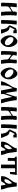

<svg xmlns="http://www.w3.org/2000/svg" viewBox="2452 -2956 513 5457"><g transform="rotate(90 2708.5 -227.5)"><path d="M186 -447.3 169.4 -283.2Q170.4 -255.4 203.1 -268.1Q290.5 -322.8 307.1 -338.4Q309.1 -447.3 331.5 -447.3H401.9Q418 -446.3 424.8 -432.6Q414.6 -386.2 412.1 -270.5L415 -130.4Q426.3 -25.4 426.3 -9.3L415 -1H342.8Q318.4 2 318.4 -23.9Q307.1 -67.4 305.2 -300.3L292.5 -296.9Q166 -218.8 166 -197.8Q161.6 -173.3 159.2 -132.3L161.6 -23.9Q161.6 -4.4 143.6 -0.5L82 -1.5Q56.2 -1.5 56.2 -34.7Q60.1 -213.4 64 -281.2Q74.7 -447.3 77.6 -447.3Z M756.3 -242.7Q756.8 -242.2 788.1 -236.1Q819.3 -230 819.8 -229Q823.2 -225.1 841.8 -208Q860.4 -190.9 865.2 -180.7L873.5 -164.6L888.2 -128.9Q931.2 -24.9 935.3 -19Q939.5 -13.2 928.7 -3.9L918.5 0H816.4Q815.4 -42 810.8 -58.6Q806.2 -75.2 800.5 -93.5Q794.9 -111.8 792 -123.5Q779.3 -169.9 733.9 -206.5Q718.3 -216.8 702.1 -227.5L704.6 -266.1Q709.5 -275.9 731 -320.1Q752.4 -364.3 779.3 -421.4Q815.4 -443.4 848.1 -447.3H922.9L924.8 -349.6L843.8 -350.1Q841.8 -370.1 839.8 -390.1L814.9 -379.4L753.9 -262.2ZM653.8 -138.2V-23.4Q653.8 -3.9 635.3 0L574.2 -1Q548.3 -1 548.3 -34.2Q552.2 -212.4 556.2 -279.8Q566.9 -446.8 569.8 -446.8H677.7L661.1 -272Z M1180.7 -462.9Q1237.8 -445.3 1283.2 -361.3Q1317.9 -291.5 1317.9 -225.1Q1315.4 -135.3 1278.3 -83Q1236.3 -23.9 1195.8 -1Q1185.1 7.8 1172.9 6.8L1147.9 9.3L1123 6.8Q1059.6 -23.9 1012.7 -112.8Q993.7 -159.2 982.9 -225.1Q982.9 -383.3 1126.5 -462.9Q1153.8 -465.3 1180.7 -462.9ZM1037.1 -302.2Q1033.2 -273.9 1037.1 -252Q1049.8 -201.7 1100.1 -155Q1150.4 -108.4 1209.5 -108.4Q1261.7 -122.1 1265.1 -164.1L1265.6 -200.7Q1252.9 -260.7 1197.5 -308.8Q1142.1 -356.9 1089.8 -352.5Q1040.5 -345.2 1037.1 -302.2Z M1761.7 -447.3Q1775.9 -447.3 1782.2 -435.1Q1772.9 -333.5 1771.5 -274.2Q1770 -214.8 1774.9 -160.9Q1779.8 -106.9 1792 -18.6Q1793 0 1773.4 0H1688.5Q1680.2 -29.8 1665 -197.3Q1654.8 -214.8 1557.6 -282.7Q1542.5 -282.2 1534.7 -253.9Q1530.3 -147 1532.5 -95.5Q1534.7 -43.9 1537.6 0H1452.6Q1430.2 0 1430.2 -40.5Q1434.1 -279.3 1446.8 -385.3L1455.1 -447.3H1559.6Q1550.3 -392.1 1546.4 -357.9Q1547.9 -330.6 1571.3 -313L1654.3 -251Q1668 -256.3 1669.9 -284.7L1680.2 -447.3Z M2098.1 -462.9Q2155.3 -445.3 2200.7 -361.3Q2235.4 -291.5 2235.4 -225.1Q2232.9 -135.3 2195.8 -83Q2153.8 -23.9 2113.3 -1Q2102.5 7.8 2090.3 6.8L2065.4 9.3L2040.5 6.8Q1977.1 -23.9 1930.2 -112.8Q1911.1 -159.2 1900.4 -225.1Q1900.4 -383.3 2043.9 -462.9Q2071.3 -465.3 2098.1 -462.9ZM1954.6 -302.2Q1950.7 -273.9 1954.6 -252Q1967.3 -201.7 2017.6 -155Q2067.9 -108.4 2127 -108.4Q2179.2 -122.1 2182.6 -164.1L2183.1 -200.7Q2170.4 -260.7 2115 -308.8Q2059.6 -356.9 2007.3 -352.5Q1958 -345.2 1954.6 -302.2Z M2810.1 -447.3Q2824.7 -447.3 2829.1 -431.2Q2837.9 -280.8 2895 -82.5L2917.5 0H2807.1Q2783.2 -69.3 2733.9 -309.6L2730 -311.5L2655.8 -91.3L2649.9 -43.5L2653.3 0H2570.8Q2543.5 0 2543.5 -39.6Q2508.3 -234.4 2498.3 -280.5Q2488.3 -326.7 2486.3 -326.7L2482.4 -327.6Q2467.3 -297.4 2446.8 -251Q2406.2 -172.4 2406.2 -43.5V-9.8Q2406.2 0 2383.3 0H2291.5Q2284.2 0 2295.4 -25.4Q2304.7 -110.4 2448.7 -327.1Q2469.2 -356 2483.4 -447.3H2575.7Q2581.5 -395 2598.6 -283.4Q2615.7 -171.9 2621.6 -134.3L2632.3 -132.3Q2713.4 -368.2 2722.2 -409.7L2721.7 -447.3Z M3149.4 -447.3 3132.8 -283.2Q3133.8 -255.4 3166.5 -268.1Q3253.9 -322.8 3270.5 -338.4Q3272.5 -447.3 3294.9 -447.3H3365.2Q3381.3 -446.3 3388.2 -432.6Q3377.9 -386.2 3375.5 -270.5L3378.4 -130.4Q3389.6 -25.4 3389.6 -9.3L3378.4 -1H3306.2Q3281.7 2 3281.7 -23.9Q3270.5 -67.4 3268.6 -300.3L3255.9 -296.9Q3129.4 -218.8 3129.4 -197.8Q3125 -173.3 3122.6 -132.3L3125 -23.9Q3125 -4.4 3106.9 -0.5L3045.4 -1.5Q3019.5 -1.5 3019.5 -34.7Q3023.4 -213.4 3027.3 -281.2Q3038.1 -447.3 3041 -447.3Z M3719.7 -242.7Q3720.2 -242.2 3751.5 -236.1Q3782.7 -230 3783.2 -229Q3786.6 -225.1 3805.2 -208Q3823.7 -190.9 3828.6 -180.7L3836.9 -164.6L3851.6 -128.9Q3894.5 -24.9 3898.7 -19Q3902.8 -13.2 3892.1 -3.9L3881.8 0H3779.8Q3778.8 -42 3774.2 -58.6Q3769.5 -75.2 3763.9 -93.5Q3758.3 -111.8 3755.4 -123.5Q3742.7 -169.9 3697.3 -206.5Q3681.6 -216.8 3665.5 -227.5L3668 -266.1Q3672.9 -275.9 3694.3 -320.1Q3715.8 -364.3 3742.7 -421.4Q3778.8 -443.4 3811.5 -447.3H3886.2L3888.2 -349.6L3807.1 -350.1Q3805.2 -370.1 3803.2 -390.1L3778.3 -379.4L3717.3 -262.2ZM3617.2 -138.2V-23.4Q3617.2 -3.9 3598.6 0L3537.6 -1Q3511.7 -1 3511.7 -34.2Q3515.6 -212.4 3519.5 -279.8Q3530.3 -446.8 3533.2 -446.8H3641.1L3624.5 -272Z M4115.7 0 4085.9 -1.5H4080.6L4040.5 0.5Q4003.4 0.5 4003.4 -22Q4003.4 -44.4 4005.9 -57.4Q4008.3 -70.3 4011.2 -83.5Q4014.2 -96.7 4017.1 -112.8Q4020 -128.9 4040.5 -166.3Q4061 -203.6 4070.1 -216.1Q4079.1 -228.5 4119.6 -288.6Q4160.2 -348.6 4165 -355.5Q4177.7 -382.3 4181.6 -391.8Q4185.5 -401.4 4187 -408.2Q4188.5 -415 4191.2 -428Q4193.8 -440.9 4195.3 -447.3H4297.4Q4298.3 -438.5 4306.2 -372.1Q4314 -305.7 4322.5 -245.6Q4331.1 -185.5 4343.8 -153.1Q4356.4 -120.6 4362.5 -97.4Q4368.7 -74.2 4373 -64.9Q4377.4 -55.7 4386.7 1Q4384.8 0.5 4351.6 0L4291 1H4272.9Q4264.6 -19 4260 -64.5Q4255.4 -109.9 4248 -119.1Q4247.6 -123.5 4245.1 -127.2Q4242.7 -130.9 4238.5 -128.2Q4234.4 -125.5 4232.4 -122.3Q4230.5 -119.1 4228.5 -117.2Q4226.6 -115.2 4222.7 -111.3Q4218.8 -107.4 4210.2 -99.1Q4201.7 -90.8 4199.2 -86.2Q4196.8 -81.5 4195.3 -79.1Q4193.8 -76.7 4180.2 -52Q4166.5 -27.3 4164.8 -25.1Q4163.1 -22.9 4160.2 -19Q4157.2 -15.1 4156.2 -14.4Q4155.3 -13.7 4152.6 -10.7Q4149.9 -7.8 4148.4 -7.1Q4147 -6.3 4141.8 -3.2Q4136.7 0 4115.7 0ZM4202.6 -314Q4165 -280.8 4118.7 -215.8Q4090.3 -161.1 4090.3 -130.4Q4090.3 -99.6 4110.4 -94.7Q4122.1 -93.8 4130.9 -93.8Q4139.6 -93.8 4151.9 -102.5Q4164.1 -111.3 4171.9 -120.6Q4179.7 -129.9 4189.5 -144.5Q4199.2 -159.2 4202.6 -164.1Q4205.6 -171.4 4212.6 -193.1Q4219.7 -214.8 4221.2 -218.8Q4221.2 -255.9 4213.4 -280Q4205.6 -304.2 4202.6 -314Z M4469.2 -192.9Q4469.2 -308.6 4470.2 -380.4L4433.1 -411.6L4433.6 -447.3H4954.1L4925.8 -254.9L4867.7 -255.4V-400.4H4761.7V0H4657.7V-400.4Q4554.7 -400.4 4552.7 -375V-192.9Z M5097.7 0 5067.9 -1.5H5062.5L5022.5 0.5Q4985.4 0.5 4985.4 -22Q4985.4 -44.4 4987.8 -57.4Q4990.2 -70.3 4993.2 -83.5Q4996.1 -96.7 4999 -112.8Q5002 -128.9 5022.5 -166.3Q5043 -203.6 5052 -216.1Q5061 -228.5 5101.6 -288.6Q5142.1 -348.6 5147 -355.5Q5159.7 -382.3 5163.6 -391.8Q5167.5 -401.4 5168.9 -408.2Q5170.4 -415 5173.1 -428Q5175.8 -440.9 5177.2 -447.3H5279.3Q5280.3 -438.5 5288.1 -372.1Q5295.9 -305.7 5304.4 -245.6Q5313 -185.5 5325.7 -153.1Q5338.4 -120.6 5344.5 -97.4Q5350.6 -74.2 5355 -64.9Q5359.4 -55.7 5368.7 1Q5366.7 0.5 5333.5 0L5272.9 1H5254.9Q5246.6 -19 5241.9 -64.5Q5237.3 -109.9 5230 -119.1Q5229.5 -123.5 5227.1 -127.2Q5224.6 -130.9 5220.5 -128.2Q5216.3 -125.5 5214.4 -122.3Q5212.4 -119.1 5210.4 -117.2Q5208.5 -115.2 5204.6 -111.3Q5200.7 -107.4 5192.1 -99.1Q5183.6 -90.8 5181.2 -86.2Q5178.7 -81.5 5177.2 -79.1Q5175.8 -76.7 5162.1 -52Q5148.4 -27.3 5146.7 -25.1Q5145 -22.9 5142.1 -19Q5139.2 -15.1 5138.2 -14.4Q5137.2 -13.7 5134.5 -10.7Q5131.8 -7.8 5130.4 -7.1Q5128.9 -6.3 5123.8 -3.2Q5118.7 0 5097.7 0ZM5184.6 -314Q5147 -280.8 5100.6 -215.8Q5072.3 -161.1 5072.3 -130.4Q5072.3 -99.6 5092.3 -94.7Q5104 -93.8 5112.8 -93.8Q5121.6 -93.8 5133.8 -102.5Q5146 -111.3 5153.8 -120.6Q5161.6 -129.9 5171.4 -144.5Q5181.2 -159.2 5184.6 -164.1Q5187.5 -171.4 5194.6 -193.1Q5201.7 -214.8 5203.1 -218.8Q5203.1 -255.9 5195.3 -280Q5187.5 -304.2 5184.6 -314Z"/></g></svg>

Font: Panteley
Style: Regular
Weight: 500
Designer: Kalashnikov Yuriy
Foundry: Øêîëà ïàâà èìåíè ñâÿòîãî àâíîàïîñòîëüíîãî Âëàäèìèà
Version: Version 1.80 April 12, 2018